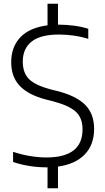

<svg xmlns="http://www.w3.org/2000/svg" viewBox="-20 -880 560 1020"><path d="M225 9Q183.5 9 137.8 2Q92 -5 49.5 -19.5V-73.5Q96 -58 141.2 -50.8Q186.5 -43.5 226 -43.5Q418.5 -43.5 418.5 -192.5Q418.5 -254.5 382.2 -287Q346 -319.5 261.5 -342L225.5 -351Q132 -375 85.8 -423Q39.5 -471 39.5 -549.5Q39.5 -630.5 88 -681.8Q136.5 -733 232.5 -745.5V-860H288V-749Q290 -749 292.5 -749Q332.5 -749 373.8 -743.5Q415 -738 449 -727V-673.5Q410.5 -685.5 371.2 -691Q332 -696.5 293 -696.5Q194.5 -696.5 147.8 -659Q101 -621.5 101 -553Q101 -493 134 -460Q167 -427 247.5 -405.5L283.5 -396.5Q385 -371 432.5 -323Q480 -275 480 -195.5Q480 -111 430.2 -59.5Q380.5 -8 288 5V120H232.5V9Q228.5 9 225 9Z"/></svg>

Font: Encode Sans Lt
Style: Regular
Weight: 300
Designer: Multiple Designers
Foundry: Impallari Type
Version: Version 3.002; ttfautohint (v1.8.3) -l 8 -r 50 -G 200 -x 14 